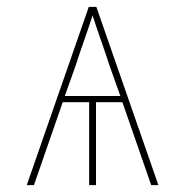

<svg xmlns="http://www.w3.org/2000/svg" viewBox="-20 -540 540 560"><path d="M58 0 239 -520H261L442 0H421L337 -242H260V0H240V-242H163L79 0ZM169 -260H331L300 -347Q288 -384 275 -421Q262 -458 250 -495Q238 -458 225 -421Q212 -384 200 -347Z"/></svg>

Font: Iosevka Thin
Style: Regular
Weight: 100
Monospace: yes
Designer: Belleve Invis
Foundry: Belleve Invis
Version: Version 32.5.0; ttfautohint (v1.8.4)